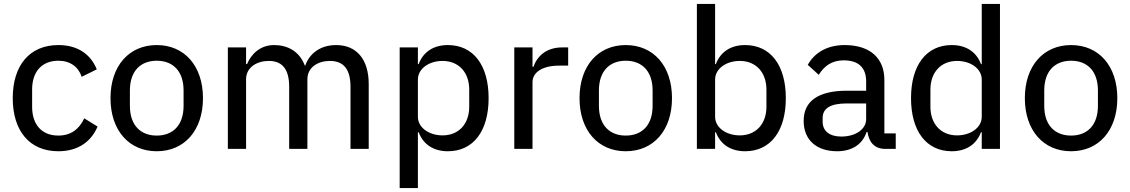

<svg xmlns="http://www.w3.org/2000/svg" viewBox="-20 -760 5768 980"><path d="M278 12C377 12 445 -36 478 -114L410 -156C384 -100 341 -68 278 -68C189 -68 144 -129 144 -214V-304C144 -389 189 -450 278 -450C338 -450 380 -419 397 -368L474 -406C444 -480 380 -530 278 -530C130 -530 45 -425 45 -259C45 -93 130 12 278 12Z M780 12C921 12 1016 -94 1016 -259C1016 -424 921 -530 780 -530C639 -530 544 -424 544 -259C544 -94 639 12 780 12ZM780 -68C699 -68 643 -119 643 -220V-298C643 -399 699 -450 780 -450C861 -450 917 -399 917 -298V-220C917 -119 861 -68 780 -68Z M1236 0V-355C1236 -418 1293 -449 1352 -449C1423 -449 1456 -404 1456 -317V0H1549V-355C1549 -418 1604 -449 1664 -449C1736 -449 1769 -404 1769 -317V0H1862V-331C1862 -457 1800 -530 1696 -530C1609 -530 1557 -481 1538 -425H1536C1509 -498 1448 -530 1379 -530C1310 -530 1263 -486 1241 -433H1236V-518H1143V0Z M2020 200H2113V-85H2117C2141 -21 2195 12 2266 12C2396 12 2474 -91 2474 -259C2474 -427 2396 -530 2266 -530C2195 -530 2141 -497 2117 -433H2113V-518H2020ZM2239 -69C2169 -69 2113 -109 2113 -164V-354C2113 -409 2169 -449 2239 -449C2322 -449 2375 -390 2375 -303V-215C2375 -128 2322 -69 2239 -69Z M2698 0V-340C2698 -391 2748 -425 2834 -425H2880V-518H2849C2766 -518 2720 -470 2703 -419H2698V-518H2605V0Z M3174 12C3315 12 3410 -94 3410 -259C3410 -424 3315 -530 3174 -530C3033 -530 2938 -424 2938 -259C2938 -94 3033 12 3174 12ZM3174 -68C3093 -68 3037 -119 3037 -220V-298C3037 -399 3093 -450 3174 -450C3255 -450 3311 -399 3311 -298V-220C3311 -119 3255 -68 3174 -68Z M3537 0H3630V-85H3634C3658 -21 3712 12 3783 12C3913 12 3991 -91 3991 -259C3991 -427 3913 -530 3783 -530C3712 -530 3658 -497 3634 -433H3630V-740H3537ZM3756 -69C3686 -69 3630 -109 3630 -164V-354C3630 -409 3686 -449 3756 -449C3839 -449 3892 -390 3892 -303V-215C3892 -128 3839 -69 3756 -69Z M4552 0V-79H4494V-352C4494 -464 4420 -530 4291 -530C4195 -530 4134 -485 4103 -429L4159 -378C4186 -422 4225 -452 4286 -452C4364 -452 4401 -413 4401 -344V-297H4303C4155 -297 4082 -243 4082 -143C4082 -48 4145 12 4253 12C4327 12 4382 -22 4403 -86H4408C4415 -36 4442 0 4499 0ZM4274 -63C4216 -63 4179 -90 4179 -138V-158C4179 -206 4217 -232 4302 -232H4401V-152C4401 -100 4347 -63 4274 -63Z M4991 0H5084V-740H4991V-433H4987C4963 -497 4909 -530 4838 -530C4708 -530 4630 -427 4630 -259C4630 -91 4708 12 4838 12C4909 12 4963 -21 4987 -85H4991ZM4865 -69C4782 -69 4729 -128 4729 -215V-303C4729 -390 4782 -449 4865 -449C4935 -449 4991 -409 4991 -354V-164C4991 -109 4935 -69 4865 -69Z M5447 12C5588 12 5683 -94 5683 -259C5683 -424 5588 -530 5447 -530C5306 -530 5211 -424 5211 -259C5211 -94 5306 12 5447 12ZM5447 -68C5366 -68 5310 -119 5310 -220V-298C5310 -399 5366 -450 5447 -450C5528 -450 5584 -399 5584 -298V-220C5584 -119 5528 -68 5447 -68Z"/></svg>

Font: IBM Plex Devanagari Text
Style: Regular
Weight: 450
Designer: Mike Abbink, Paul van der Laan, Pieter van Rosmalen, Erin McLaughlin
Foundry: Bold Monday
Version: Version 1.0